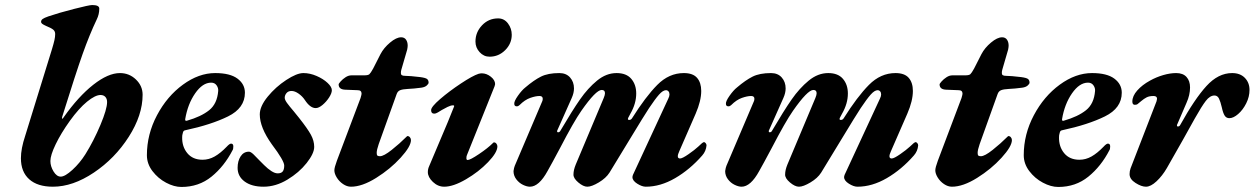

<svg xmlns="http://www.w3.org/2000/svg" viewBox="-20 -727 4979 762"><path d="M63 -99Q63 -137 80 -188L186 -531Q193 -554 196 -567.5Q199 -581 199 -592Q199 -603 191 -609.5Q183 -616 163 -624Q152 -629 147.5 -632.5Q143 -636 143 -640Q143 -647 149 -651.5Q155 -656 172 -662Q213 -676 273.5 -691.5Q334 -707 346 -707Q374 -707 374 -693Q374 -670 364 -650Q335 -589 308 -513Q281 -437 227 -264Q226 -261 226 -258.5Q226 -256 227 -256Q230 -256 233 -262Q291 -344 350 -390.5Q409 -437 456 -437Q493 -437 519.5 -411.5Q546 -386 546 -351Q546 -270 491 -184Q436 -98 352.5 -42Q269 14 190 14Q129 14 96 -15.5Q63 -45 63 -99ZM319 -115Q352 -168 378.5 -231Q405 -294 405 -322Q405 -335 398 -342.5Q391 -350 379 -350Q358 -350 325.5 -323.5Q293 -297 257 -247Q222 -198 201 -154.5Q180 -111 180 -88Q180 -67 192.5 -46.5Q205 -26 221 -26Q238 -26 267.5 -53Q297 -80 319 -115Z M563 -111Q563 -194 603 -269.5Q643 -345 706 -391Q769 -437 834 -437Q893 -437 922.5 -415Q952 -393 952 -359Q952 -298 885 -265Q818 -232 715 -210Q708 -209 706 -201Q704 -195 703.5 -190.5Q703 -186 703 -183Q702 -145 723.5 -119Q745 -93 784 -93Q809 -93 832 -106Q855 -119 880 -145Q891 -157 897 -157Q906 -157 906 -146Q906 -135 903 -131Q870 -67 819.5 -26Q769 15 700 15Q671 15 639 -2Q607 -19 585 -48Q563 -77 563 -111ZM846 -366Q847 -378 839.5 -388.5Q832 -399 818 -399Q784 -399 754.5 -356.5Q725 -314 715 -254V-252Q715 -246 722 -248Q778 -264 810 -289.5Q842 -315 846 -366Z M923 -61Q923 -88 935 -106.5Q947 -125 968 -125Q975 -125 986.5 -114Q998 -103 1010 -90Q1014 -86 1028.5 -71.5Q1043 -57 1057 -48Q1071 -39 1082 -39Q1096 -39 1102 -46.5Q1108 -54 1108 -70Q1108 -89 1059 -154Q1011 -221 1011 -273Q1011 -305 1042.5 -343.5Q1074 -382 1116 -409.5Q1158 -437 1184 -437Q1210 -437 1236.5 -425.5Q1263 -414 1280 -398Q1297 -382 1297 -369Q1297 -357 1286 -340Q1275 -323 1260 -310.5Q1245 -298 1233 -298Q1211 -298 1190 -330Q1180 -345 1165 -355.5Q1150 -366 1137 -366Q1124 -366 1117 -357.5Q1110 -349 1110 -339Q1110 -331 1119 -318.5Q1128 -306 1146 -285L1167 -259Q1201 -216 1214 -192Q1227 -168 1227 -144Q1227 -118 1197 -80Q1167 -42 1120.5 -14Q1074 14 1026 14Q979 14 951 -6.5Q923 -27 923 -61Z M1307 -51Q1307 -62 1317 -89L1411 -338Q1415 -352 1415 -355Q1415 -369 1400 -369L1350 -371Q1324 -372 1324 -392Q1324 -395 1332 -404Q1340 -413 1351.5 -420.5Q1363 -428 1375 -428H1426Q1441 -428 1446 -432.5Q1451 -437 1461 -455L1490 -512Q1503 -537 1528 -558Q1553 -579 1572 -579Q1585 -579 1591.5 -569.5Q1598 -560 1598 -546Q1598 -540 1596 -530L1573 -451Q1571 -445 1571 -437Q1571 -431 1575 -428.5Q1579 -426 1588 -426Q1606 -426 1648 -421Q1670 -418 1675.5 -413Q1681 -408 1681 -399Q1681 -394 1673.5 -387.5Q1666 -381 1652 -379Q1622 -375 1598 -374Q1578 -373 1568 -369Q1558 -365 1554 -353L1483 -155Q1475 -132 1475 -120Q1475 -111 1478.5 -109Q1482 -107 1488 -107Q1503 -107 1534.5 -132Q1566 -157 1593 -184Q1596 -187 1597 -187Q1603 -187 1607 -182Q1611 -177 1611 -171Q1611 -146 1570 -101Q1529 -56 1473 -21Q1417 14 1373 14Q1357 14 1341.5 3.5Q1326 -7 1316.5 -22.5Q1307 -38 1307 -51Z M1678 -44Q1678 -56 1683 -67L1757 -242L1782 -304Q1784 -309 1778 -309Q1769 -309 1756 -302.5Q1743 -296 1733.5 -290.5Q1724 -285 1718 -281Q1710 -276 1703 -276Q1691 -276 1691 -290Q1691 -303 1727 -334Q1763 -365 1809 -395.5Q1855 -426 1879 -434Q1887 -436 1892 -436Q1911 -436 1928 -422.5Q1945 -409 1945 -393L1943 -385L1833 -111Q1831 -107 1831 -99Q1831 -92 1836 -92Q1846 -92 1881 -115.5Q1916 -139 1936 -159Q1939 -162 1940 -162Q1946 -162 1950 -157Q1954 -152 1954 -146Q1954 -122 1917 -83.5Q1880 -45 1829.5 -15.5Q1779 14 1743 14Q1718 14 1698 -5Q1678 -24 1678 -44ZM1867 -562Q1867 -599 1893 -626.5Q1919 -654 1957 -654Q1981 -654 1996 -634Q2011 -614 2011 -589Q2011 -554 1985 -528Q1959 -502 1923 -502Q1900 -502 1883.5 -520Q1867 -538 1867 -562Z M2018 -48Q2020 -62 2023 -69L2132 -325Q2134 -329 2134 -335Q2134 -346 2121 -346Q2106 -346 2084.5 -338.5Q2063 -331 2042 -310Q2037 -305 2031 -305Q2021 -305 2021 -315Q2020 -325 2035.5 -347Q2051 -369 2065 -380Q2099 -409 2127 -423Q2155 -437 2200 -437Q2227 -437 2242.5 -419.5Q2258 -402 2258 -376Q2258 -358 2249 -338L2192 -210Q2191 -209 2191 -206Q2191 -202 2195 -202Q2201 -202 2204 -208Q2251 -288 2282 -332.5Q2313 -377 2349.5 -407Q2386 -437 2427 -437Q2466 -437 2485.5 -414Q2505 -391 2505 -356Q2505 -316 2482 -276L2473 -259L2472 -255Q2472 -251 2477 -251Q2484 -251 2488 -257Q2542 -343 2588.5 -390Q2635 -437 2694 -437Q2730 -437 2746.5 -418Q2763 -399 2763 -366Q2763 -327 2741 -276L2676 -127Q2670 -114 2670 -107Q2670 -98 2679 -98Q2688 -98 2712.5 -115Q2737 -132 2751 -145Q2769 -163 2774 -163Q2777 -163 2780.5 -159Q2784 -155 2784 -150Q2782 -127 2767 -110Q2718 -54 2659.5 -20Q2601 14 2543 14Q2528 14 2509 2Q2490 -10 2490 -24Q2490 -27 2492 -33L2632 -335Q2637 -345 2637 -352Q2637 -360 2633 -364.5Q2629 -369 2623 -369Q2611 -369 2595.5 -351.5Q2580 -334 2556 -298Q2535 -266 2483 -180Q2410 -59 2399 -42Q2385 -20 2356.5 -3Q2328 14 2311 14Q2295 14 2275 -3Q2255 -20 2256 -35Q2256 -52 2265 -74L2376 -338Q2381 -350 2381 -357Q2381 -370 2368 -370Q2345 -370 2287 -287Q2257 -244 2203 -140Q2169 -76 2153 -48Q2119 14 2083 14Q2071 14 2055.5 6.5Q2040 -1 2029 -15.5Q2018 -30 2018 -48Z M2858 -48Q2860 -62 2863 -69L2972 -325Q2974 -329 2974 -335Q2974 -346 2961 -346Q2946 -346 2924.5 -338.5Q2903 -331 2882 -310Q2877 -305 2871 -305Q2861 -305 2861 -315Q2860 -325 2875.5 -347Q2891 -369 2905 -380Q2939 -409 2967 -423Q2995 -437 3040 -437Q3067 -437 3082.5 -419.5Q3098 -402 3098 -376Q3098 -358 3089 -338L3032 -210Q3031 -209 3031 -206Q3031 -202 3035 -202Q3041 -202 3044 -208Q3091 -288 3122 -332.5Q3153 -377 3189.5 -407Q3226 -437 3267 -437Q3306 -437 3325.5 -414Q3345 -391 3345 -356Q3345 -316 3322 -276L3313 -259L3312 -255Q3312 -251 3317 -251Q3324 -251 3328 -257Q3382 -343 3428.5 -390Q3475 -437 3534 -437Q3570 -437 3586.5 -418Q3603 -399 3603 -366Q3603 -327 3581 -276L3516 -127Q3510 -114 3510 -107Q3510 -98 3519 -98Q3528 -98 3552.5 -115Q3577 -132 3591 -145Q3609 -163 3614 -163Q3617 -163 3620.5 -159Q3624 -155 3624 -150Q3622 -127 3607 -110Q3558 -54 3499.5 -20Q3441 14 3383 14Q3368 14 3349 2Q3330 -10 3330 -24Q3330 -27 3332 -33L3472 -335Q3477 -345 3477 -352Q3477 -360 3473 -364.5Q3469 -369 3463 -369Q3451 -369 3435.5 -351.5Q3420 -334 3396 -298Q3375 -266 3323 -180Q3250 -59 3239 -42Q3225 -20 3196.5 -3Q3168 14 3151 14Q3135 14 3115 -3Q3095 -20 3096 -35Q3096 -52 3105 -74L3216 -338Q3221 -350 3221 -357Q3221 -370 3208 -370Q3185 -370 3127 -287Q3097 -244 3043 -140Q3009 -76 2993 -48Q2959 14 2923 14Q2911 14 2895.5 6.5Q2880 -1 2869 -15.5Q2858 -30 2858 -48Z M3692 -51Q3692 -62 3702 -89L3796 -338Q3800 -352 3800 -355Q3800 -369 3785 -369L3735 -371Q3709 -372 3709 -392Q3709 -395 3717 -404Q3725 -413 3736.5 -420.5Q3748 -428 3760 -428H3811Q3826 -428 3831 -432.5Q3836 -437 3846 -455L3875 -512Q3888 -537 3913 -558Q3938 -579 3957 -579Q3970 -579 3976.5 -569.5Q3983 -560 3983 -546Q3983 -540 3981 -530L3958 -451Q3956 -445 3956 -437Q3956 -431 3960 -428.5Q3964 -426 3973 -426Q3991 -426 4033 -421Q4055 -418 4060.5 -413Q4066 -408 4066 -399Q4066 -394 4058.5 -387.5Q4051 -381 4037 -379Q4007 -375 3983 -374Q3963 -373 3953 -369Q3943 -365 3939 -353L3868 -155Q3860 -132 3860 -120Q3860 -111 3863.5 -109Q3867 -107 3873 -107Q3888 -107 3919.5 -132Q3951 -157 3978 -184Q3981 -187 3982 -187Q3988 -187 3992 -182Q3996 -177 3996 -171Q3996 -146 3955 -101Q3914 -56 3858 -21Q3802 14 3758 14Q3742 14 3726.5 3.5Q3711 -7 3701.5 -22.5Q3692 -38 3692 -51Z M4043 -111Q4043 -194 4083 -269.5Q4123 -345 4186 -391Q4249 -437 4314 -437Q4373 -437 4402.5 -415Q4432 -393 4432 -359Q4432 -298 4365 -265Q4298 -232 4195 -210Q4188 -209 4186 -201Q4184 -195 4183.5 -190.5Q4183 -186 4183 -183Q4182 -145 4203.5 -119Q4225 -93 4264 -93Q4289 -93 4312 -106Q4335 -119 4360 -145Q4371 -157 4377 -157Q4386 -157 4386 -146Q4386 -135 4383 -131Q4350 -67 4299.5 -26Q4249 15 4180 15Q4151 15 4119 -2Q4087 -19 4065 -48Q4043 -77 4043 -111ZM4326 -366Q4327 -378 4319.5 -388.5Q4312 -399 4298 -399Q4264 -399 4234.5 -356.5Q4205 -314 4195 -254V-252Q4195 -246 4202 -248Q4258 -264 4290 -289.5Q4322 -315 4326 -366Z M4463 -36Q4463 -48 4467 -59L4570 -325Q4572 -333 4572 -335Q4572 -346 4558 -346Q4541 -346 4530.5 -340.5Q4520 -335 4510 -326.5Q4500 -318 4496 -315Q4492 -311 4484 -311Q4474 -311 4474 -324Q4474 -346 4493.5 -368Q4513 -390 4544 -407Q4569 -421 4596.5 -429Q4624 -437 4648 -437Q4675 -437 4689 -421.5Q4703 -406 4703 -380Q4703 -350 4689 -319L4652 -233Q4651 -232 4651 -229Q4651 -225 4655 -225Q4661 -225 4664 -231Q4721 -334 4768 -385.5Q4815 -437 4870 -437Q4902 -437 4920.5 -418Q4939 -399 4939 -370Q4939 -343 4926 -317Q4913 -291 4894 -274.5Q4875 -258 4859 -258Q4847 -258 4840.5 -268Q4834 -278 4829 -301Q4824 -323 4818 -335.5Q4812 -348 4800 -348Q4782 -348 4765.5 -326.5Q4749 -305 4722 -257Q4682 -184 4611 -60Q4593 -29 4570 -7.5Q4547 14 4528 14Q4510 14 4486.5 -1Q4463 -16 4463 -36Z"/></svg>

Font: EB Garamond ExtraBold
Style: Italic
Weight: 800
Italic angle: -17.2°
Designer: Georg Duffner and Octavio Pardo
Foundry: Georg Duffner
Version: Version 1.000